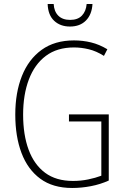

<svg xmlns="http://www.w3.org/2000/svg" viewBox="-20 -925 624 955"><path d="M323 -356H521V-27Q479 -8 432 1Q385 10 339 10Q243 10 180.5 -36Q118 -82 87 -164Q56 -246 56 -355Q56 -464 89 -547Q122 -630 187 -677Q252 -724 348 -724Q392 -724 433 -714Q474 -704 514 -680L497 -647Q459 -671 421.5 -680Q384 -689 348 -689Q264 -689 208 -647Q152 -605 123.5 -529.5Q95 -454 95 -355Q95 -254 122.5 -180Q150 -106 204.5 -65.5Q259 -25 343 -25Q382 -25 418.5 -32.5Q455 -40 484 -51V-321H323ZM440 -905Q437 -853 407.5 -823Q378 -793 328 -793Q280 -793 249.5 -821.5Q219 -850 217 -905H247Q249 -868 270 -847Q291 -826 329 -826Q367 -826 387.5 -847.5Q408 -869 411 -905Z"/></svg>

Font: Noto Sans Khmer UI Condensed ExtraLight
Style: Regular
Weight: 200
Width: 3
Designer: Danh Hong and the Monotype Design Team
Foundry: Monotype Imaging Inc.
Version: Version 2.002; ttfautohint (v1.8.4.7-5d5b)